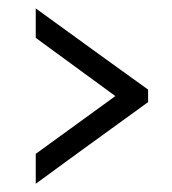

<svg xmlns="http://www.w3.org/2000/svg" viewBox="-20 -531 415 464"><path d="M337.9 -314.5Q269.5 -363.3 66.4 -510.7Q66.4 -493.2 66.4 -439.5Q114.3 -404.3 258.8 -298.8Q210.9 -263.7 66.4 -159.2Q66.4 -140.6 66.4 -86.9Q133.8 -136.7 337.9 -284.2Q337.9 -291 337.9 -314.5Z"/></svg>

Font: TextaAlt
Style: Regular
Weight: 400
Designer: Daniel Hernandez & Miguel Hernandez
Version: Version 1.005;com.myfonts.easy.latinotype.texta.alt-regular.